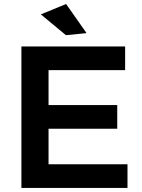

<svg xmlns="http://www.w3.org/2000/svg" viewBox="-20 -930 701 950"><path d="M307.1 -910.2 408.2 -766.1 306.2 -755.9 182.1 -858.9ZM85.9 -700.2H599.1V-583H220.2V-410.2H560.1V-293H220.2V-117.2H610.8V0H85.9Z"/></svg>

Font: Montserrat-Arabic Medium
Style: Regular
Weight: 500
Designer: Mohamed Gaber
Foundry: Kief Type Foundry
Version: Version 5.008;PS 005.008;hotconv 1.0.88;makeotf.lib2.5.64775